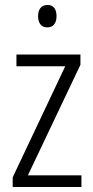

<svg xmlns="http://www.w3.org/2000/svg" viewBox="-20 -817 375 771"><path d="M171 -797C145 -797 133 -779 133 -752C133 -724 146 -707 170 -707C194 -707 207 -724 207 -752C207 -779 196 -797 171 -797ZM307 -66V-113H92L303 -557V-598H46V-551H242L31 -105V-66Z"/></svg>

Font: Noto Sans Malayalam UI Condensed Light
Style: Regular
Weight: 300
Width: 3
Designer: Jelle Bosma - Monotype Design Team
Foundry: Monotype Imaging Inc.
Version: Version 2.104